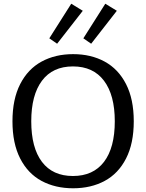

<svg xmlns="http://www.w3.org/2000/svg" viewBox="-20 -999 785 1032"><path d="M425 -941 287 -764 245 -793 363 -979ZM608 -941 470 -764 428 -793 546 -979ZM47 -347Q47 -466 88.5 -547Q130 -628 203.5 -668Q277 -708 373 -708Q469 -708 542.5 -668Q616 -628 657.5 -547Q699 -466 699 -347Q699 -228 657.5 -147Q616 -66 542.5 -26.5Q469 13 373 13Q277 13 203.5 -26.5Q130 -66 88.5 -147Q47 -228 47 -347ZM597 -347Q597 -488 539 -565Q481 -642 372 -642Q263 -642 205.5 -565Q148 -488 148 -347Q148 -205 205.5 -129Q263 -53 372 -53Q481 -53 539 -129Q597 -205 597 -347Z"/></svg>

Font: Maitree Medium
Style: Regular
Weight: 500
Designer: CadsonDemak Team
Foundry: CadsonDemak
Version: Version 1.010